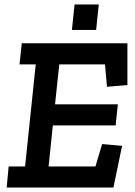

<svg xmlns="http://www.w3.org/2000/svg" viewBox="-20 -845 610 865"><path d="M316 -825H425L413 -710H304ZM491 0H10L19 -95H93L141 -555H68L78 -650H554V-462L462 -454L453 -555H247L228 -375H511L501 -280H218L199 -95H410L440 -196L530 -188Z"/></svg>

Font: Zilla Slab SemiBold
Style: Regular
Weight: 600
Designer: Typotheque.com
Foundry: Typotheque type foundry
Version: Version 1.0; 2017